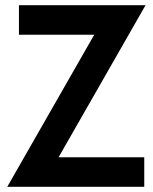

<svg xmlns="http://www.w3.org/2000/svg" viewBox="-20 -720 588 740"><path d="M8 0 366 -626 388 -586H53V-700H541L183 -74L161 -114H536V0Z"/></svg>

Font: Cabin Resolve
Style: Bold-Resolve
Weight: 700
Designer: Pablo Impallari
Foundry: Pablo Impallari. http://www.impallari.com Igino Marini. http://www.ikern.com
Version: Version 3.001